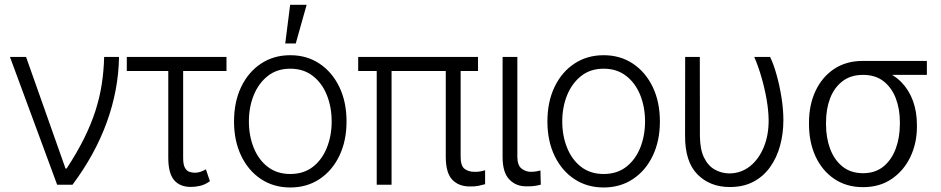

<svg xmlns="http://www.w3.org/2000/svg" viewBox="-20 -789 4020 820"><path d="M224.1 0 22.5 -545.9H91.3L259.8 -69.3H264.6Q309.1 -137.2 339.1 -197.8Q369.1 -258.3 387.5 -315.4Q405.8 -372.6 414.6 -429.4Q423.3 -486.3 424.8 -545.9H488.3Q486.3 -406.2 436.5 -268.1Q386.7 -129.9 289.6 0Z M947.3 -545.9V-485.8H521.5V-545.9ZM698.7 -545.9H762.2V-115.2Q762.2 -85.9 769.8 -72.5Q777.3 -59.1 788.8 -55.2Q800.3 -51.3 813 -51.3Q825.7 -51.3 838.1 -55.9Q850.6 -60.5 859.4 -65.9L876.5 -15.1Q855 0 835 4.6Q814.9 9.3 794.9 9.3Q748 9.3 723.4 -20Q698.7 -49.3 698.7 -115.2Z M1219.7 11.7Q1148.9 11.7 1094.7 -24.2Q1040.5 -60.1 1010 -123.8Q979.5 -187.5 979.5 -270Q979.5 -354 1010 -417.7Q1040.5 -481.4 1094.7 -517.3Q1148.9 -553.2 1219.7 -553.2Q1290.5 -553.2 1344.5 -517.3Q1398.4 -481.4 1429.2 -417.7Q1460 -354 1460 -270Q1460 -187.5 1429.4 -123.8Q1398.9 -60.1 1344.7 -24.2Q1290.5 11.7 1219.7 11.7ZM1219.7 -45.9Q1276.9 -45.9 1316.2 -76.4Q1355.5 -106.9 1376 -158.2Q1396.5 -209.5 1396.5 -270Q1396.5 -331.5 1376 -382.8Q1355.5 -434.1 1315.9 -464.8Q1276.4 -495.6 1219.7 -495.6Q1163.1 -495.6 1123.8 -464.6Q1084.5 -433.6 1063.7 -382.6Q1043 -331.5 1043 -270Q1043 -209.5 1063.5 -158.2Q1084 -106.9 1123.5 -76.4Q1163.1 -45.9 1219.7 -45.9ZM1198.2 -603.5 1219.2 -768.6H1289.6L1243.2 -603.5Z M2021.5 -545.9V-485.8H1509.8V-545.9ZM1652.3 -545.9V0H1588.9V-545.9ZM1883.8 -545.9H1947.3V-122.1Q1946.8 -80.6 1964.4 -67.6Q1981.9 -54.7 2007.8 -55.2Q2019 -54.7 2031 -56.9Q2043 -59.1 2051.8 -62V-2.4Q2040 1 2024.4 4.4Q2008.8 7.8 1987.8 7.3Q1939.9 7.8 1911.9 -21.2Q1883.8 -50.3 1883.8 -119.6Z M2126.5 -545.9H2189.5V-118.2Q2189.9 -82.5 2207.8 -68.8Q2225.6 -55.2 2247.6 -55.2Q2260.7 -55.2 2272.5 -57.4Q2284.2 -59.6 2288.1 -61L2289.6 -0.5Q2281.7 2 2266.6 4.6Q2251.5 7.3 2228 6.8Q2184.1 7.3 2155.3 -22.5Q2126.5 -52.2 2126.5 -118.2Z M2558.1 11.7Q2487.3 11.7 2433.1 -24.2Q2378.9 -60.1 2348.4 -123.8Q2317.9 -187.5 2317.9 -270Q2317.9 -354 2348.4 -417.7Q2378.9 -481.4 2433.1 -517.3Q2487.3 -553.2 2558.1 -553.2Q2628.9 -553.2 2682.9 -517.3Q2736.8 -481.4 2767.6 -417.7Q2798.3 -354 2798.3 -270Q2798.3 -187.5 2767.8 -123.8Q2737.3 -60.1 2683.1 -24.2Q2628.9 11.7 2558.1 11.7ZM2558.1 -45.9Q2615.2 -45.9 2654.5 -76.4Q2693.8 -106.9 2714.4 -158.2Q2734.9 -209.5 2734.9 -270Q2734.9 -331.5 2714.4 -382.8Q2693.8 -434.1 2654.3 -464.8Q2614.7 -495.6 2558.1 -495.6Q2501.5 -495.6 2462.2 -464.6Q2422.9 -433.6 2402.1 -382.6Q2381.3 -331.5 2381.3 -270Q2381.3 -209.5 2401.9 -158.2Q2422.4 -106.9 2461.9 -76.4Q2501.5 -45.9 2558.1 -45.9Z M2906.2 -545.9H2968.8L2969.2 -208Q2969.7 -151.4 2986.6 -116.5Q3003.4 -81.5 3032 -65.2Q3060.5 -48.8 3094.7 -48.3Q3145 -48.8 3182.9 -78.9Q3220.7 -108.9 3241.9 -160.4Q3263.2 -211.9 3262.7 -276.4Q3262.2 -317.9 3253.9 -365.2Q3245.6 -412.6 3231.9 -459.7Q3218.3 -506.8 3201.2 -545.9H3269Q3283.7 -515.6 3296.6 -469.7Q3309.6 -423.8 3317.6 -372.8Q3325.7 -321.8 3325.7 -275.9Q3325.7 -218.3 3311.5 -166.7Q3297.4 -115.2 3269 -75.4Q3240.7 -35.6 3197.8 -12.9Q3154.8 9.8 3097.2 9.8Q3012.2 9.8 2958.7 -44.2Q2905.3 -98.1 2905.8 -210Z M3435.1 -258.3V-266.1Q3435.1 -340.8 3462.9 -400.4Q3490.7 -460 3542.2 -494.4Q3593.8 -528.8 3664.6 -528.8Q3679.2 -527.3 3690.9 -520.3Q3702.6 -513.2 3716.8 -504.2Q3731 -495.1 3751.5 -486.8Q3797.9 -470.7 3830.1 -437.5Q3862.3 -404.3 3879.2 -357.9Q3896 -311.5 3896 -255.4V-247.6Q3896 -177.7 3868.2 -119.1Q3840.3 -60.5 3788.8 -25.1Q3737.3 10.3 3666 10.3Q3595.2 10.3 3543.2 -24.9Q3491.2 -60.1 3463.1 -120.8Q3435.1 -181.6 3435.1 -258.3ZM3507.8 -266.1V-258.3Q3507.8 -200.2 3525.6 -152.8Q3543.5 -105.5 3578.6 -77.4Q3613.8 -49.3 3666 -49.3Q3717.8 -49.3 3752.7 -77.6Q3787.6 -106 3805.4 -153.6Q3823.2 -201.2 3823.2 -260.3V-268.1Q3823.2 -323.7 3805.7 -369.4Q3788.1 -415 3753.4 -442.1Q3718.8 -469.2 3665.5 -469.2Q3613.3 -469.2 3577.9 -441.9Q3542.5 -414.6 3525.1 -368.7Q3507.8 -322.8 3507.8 -266.1ZM3938.5 -528.8V-469.2H3664.6V-528.8Z"/></svg>

Font: Inter Tight Light
Style: Regular
Weight: 300
Designer: Rasmus Andersson
Foundry: rsms
Version: Version 3.004